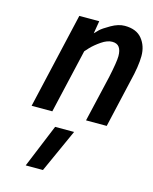

<svg xmlns="http://www.w3.org/2000/svg" viewBox="-120 -590 770 968"><g transform="rotate(15 265.0 -106.5)"><path d="M410 -511Q471 -511 500.5 -474.5Q530 -438 530 -385.5Q530 -333 509 -249L452 0H344L400 -241Q418 -325 418 -355Q418 -385 406.5 -401Q395 -417 369.5 -417Q344 -417 314 -396.5Q284 -376 264 -355L245 -334L168 0H60L175 -500H279L268 -434Q276 -443 289 -455.5Q302 -468 339.5 -489.5Q377 -511 410 -511ZM109 298 202 72H301L199 298Z"/></g></svg>

Font: Titillium Web
Style: SemiBold Italic
Weight: 600
Italic angle: -13°
Version: Version 1.001;PS 57.000;hotconv 1.0.70;makeotf.lib2.5.55311